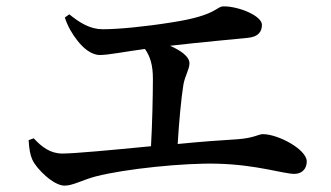

<svg xmlns="http://www.w3.org/2000/svg" viewBox="-20 -666 1040 604"><path d="M70 -225C72 -195 75 -179 82 -163C95 -135 148 -82 183 -82C209 -82 237 -99 281 -111C374 -135 561 -154 664 -151C787 -148 872 -119 906 -119C930 -119 945 -135 945 -158C945 -196 855 -244 807 -244C793 -244 780 -232 728 -228C676 -225 609 -220 539 -213C543 -281 550 -357 557 -400C562 -428 576 -448 576 -467C576 -488 549 -507 515 -522C619 -534 722 -543 760 -547C793 -550 804 -567 804 -588C804 -616 732 -646 684 -646C659 -646 664 -618 523 -596C436 -582 352 -574 303 -574C264 -574 231 -594 198 -621L184 -611C192 -585 207 -559 223 -539C242 -514 268 -493 294 -493C322 -493 369 -503 436 -512C453 -488 461 -460 461 -418C461 -368 459 -274 455 -206C331 -194 215 -183 176 -183C138 -183 111 -204 86 -231Z"/></svg>

Font: Noto Serif HK SemiBold
Style: Regular
Weight: 600
Designer: Ryoko NISHIZUKA 西塚涼子 (kana & ideographs); Frank Grießhammer (Latin, Greek & Cyrillic); Wenlong ZHANG 张文龙 (bopomofo); San
Foundry: Adobe
Version: Version 2.001;hotconv 1.1.0;makeotfexe 2.6.0